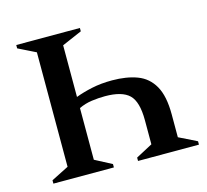

<svg xmlns="http://www.w3.org/2000/svg" viewBox="-97 -771 953 883"><g transform="rotate(-15 379.5 -330.0)"><path d="M355 -660V-644L260 -603V-357Q294 -370 338 -379.5Q382 -389 435 -389Q504 -389 554.5 -370Q605 -351 632.5 -302.5Q660 -254 660 -167V-58L745 -16V0H455V-16L534 -58V-173Q534 -261 500 -294Q466 -327 385 -327Q354 -327 321.5 -322.5Q289 -318 260 -304V-58L340 -16V0H52V-16L135 -58V-603L52 -644V-660Z"/></g></svg>

Font: Spectral SemiBold
Style: Regular
Weight: 600
Designer: Jean-Baptiste Levee
Foundry: Production Type
Version: Version 2.001